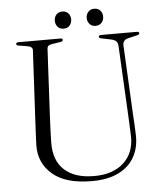

<svg xmlns="http://www.w3.org/2000/svg" viewBox="-57 -882 810 948"><g transform="rotate(-5 347.5 -408.5)"><path d="M567 -291 549 -639.5Q548.5 -653 541 -661.2Q533.5 -669.5 514.5 -673.5L468.5 -683Q456 -685 456 -692Q456 -700 468 -700H645Q656.5 -700 656.5 -692Q656.5 -685 643 -682.5L603.5 -673Q571.5 -666.5 573.5 -638.5L591 -292Q592.5 -266.5 594 -241.5Q595.5 -216.5 596 -190.5Q597.5 -131.5 572 -85Q546.5 -38.5 493.5 -11.8Q440.5 15 360.5 15Q231 15 165.8 -41Q100.5 -97 102 -185Q102.5 -200 103.5 -223Q104.5 -246 105.8 -270.8Q107 -295.5 108 -315L126 -654Q127 -672.5 100 -676.5L59 -683Q46.5 -685 46.5 -692Q46.5 -700 59 -700H265.5Q277.5 -700 277.5 -692Q277.5 -685 265 -683L224 -676.5Q210.5 -674.5 204.8 -669.8Q199 -665 198.5 -653.5L181 -318Q179 -280 178 -248.8Q177 -217.5 176.5 -193.5Q175 -102.5 226.8 -55.8Q278.5 -9 373.5 -9Q467 -9 520 -57.5Q573 -106 571.5 -189Q570.5 -220.5 569.2 -245.5Q568 -270.5 567 -291ZM287 -747Q268.5 -747 257.5 -759.2Q246.5 -771.5 246.5 -789.5Q246.5 -808 257.5 -820Q268.5 -832 287 -832Q305.5 -832 316.5 -820Q327.5 -808 327.5 -789.5Q327.5 -771.5 316.5 -759.2Q305.5 -747 287 -747ZM445 -747Q427 -747 415.8 -759.2Q404.5 -771.5 404.5 -789.5Q404.5 -808 415.8 -820Q427 -832 445 -832Q463.5 -832 474.8 -820Q486 -808 486 -789.5Q486 -771.5 474.8 -759.2Q463.5 -747 445 -747Z"/></g></svg>

Font: Fraunces 72pt S000 Light
Style: Regular
Weight: 300
Version: Version 1.000; ttfautohint (v1.8.3)